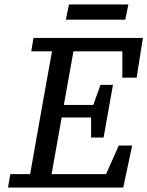

<svg xmlns="http://www.w3.org/2000/svg" viewBox="-20 -840 660 860"><path d="M120 -610 130 -670H620L592 -492H528V-610H309L266 -370H398L430 -460H486L444 -224H388V-314H256V-312Q245 -249 233.5 -186Q222 -123 211 -60H455L512 -188H572L532 0H16L26 -60H115L168 -360Q179 -423 190.5 -485.5Q202 -548 213 -610ZM275 -752 289 -820H555L541 -752Z"/></svg>

Font: Source Serif 4 Caption
Style: Italic
Weight: 400
Italic angle: -12°
Designer: Frank Grießhammer
Foundry: Adobe Systems Incorporated
Version: Version 4.004;hotconv 1.0.117;makeotfexe 2.5.65602